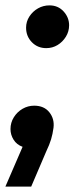

<svg xmlns="http://www.w3.org/2000/svg" viewBox="-30 -541 287 714"><path d="M-10 153 54 5Q32 -3 20.5 -21.5Q9 -40 9 -61Q9 -85 21.5 -105Q34 -125 54 -136.5Q74 -148 97 -148Q134 -148 153.5 -123.5Q173 -99 169 -66Q166 -43 160 -23Q154 -3 142 22L86 153ZM142 -362Q110 -362 88.5 -384Q67 -406 67 -438Q67 -461 79.5 -480Q92 -499 111.5 -510Q131 -521 154 -521Q186 -521 206.5 -498.5Q227 -476 227 -447Q227 -424 215 -404.5Q203 -385 184 -373.5Q165 -362 142 -362Z"/></svg>

Font: MuseoModerno Medium
Style: Italic
Weight: 500
Italic angle: -9°
Designer: Pablo Cosgaya, Héctor Gatti, Marcela Romero, and the Authors of The MuseoModerno Project.
Foundry: Omnibus-Type Team
Version: Version 1.003